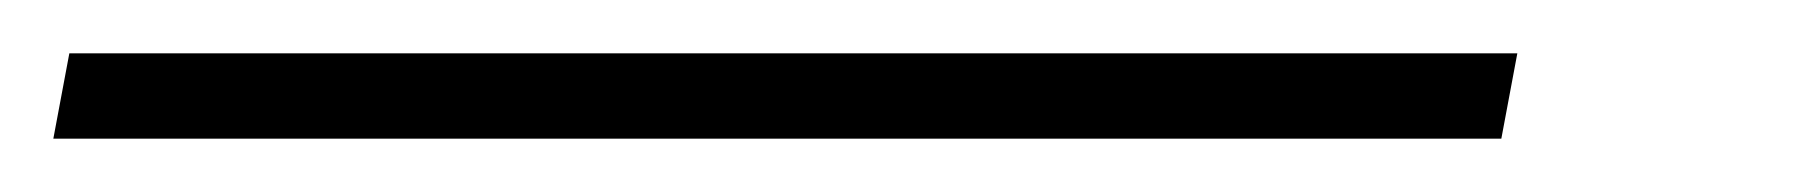

<svg xmlns="http://www.w3.org/2000/svg" viewBox="-112 152 676 72"><path d="M457 172 451 204H-92L-86 172Z"/></svg>

Font: TypoPRO Montserrat
Style: Italic
Weight: 275
Italic angle: -11.3°
Designer: Julieta Ulanovsky
Foundry: Julieta Ulanovsky
Version: Version 6.001